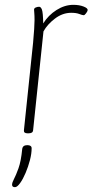

<svg xmlns="http://www.w3.org/2000/svg" viewBox="-20 -550 383 795"><path d="M94 2Q78 2 79 -10L117 -373Q120 -406 121.5 -429.5Q123 -453 123 -466Q123 -486 122 -496Q121 -506 121 -510Q121 -516 128 -519Q135 -522 142 -522Q149 -522 153.5 -510.5Q158 -499 159 -453Q180 -487 214 -508.5Q248 -530 284 -530Q308 -530 326 -523Q344 -516 343 -508Q342 -502 336 -494.5Q330 -487 327 -487Q321 -487 308.5 -492Q296 -497 275 -497Q239 -497 207.5 -473Q176 -449 160 -420L117 -10Q116 2 98 2ZM42 225Q30 225 30 215Q30 206 38 191Q46 176 56.5 147Q67 118 72 67Q74 51 93 51Q111 51 111 64Q111 86 104 113Q97 140 86 166Q75 192 63 208.5Q51 225 42 225Z"/></svg>

Font: Asap Semi Condensed Semi Condensed Thin
Style: Italic
Weight: 100
Width: 4
Italic angle: -6°
Designer: Pablo Cosgaya
Foundry: Omnibus-Type
Version: Version 3.001; ttfautohint (v1.8.4.7-5d5b)